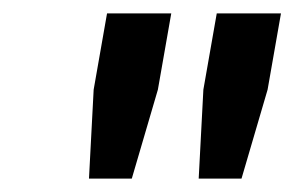

<svg xmlns="http://www.w3.org/2000/svg" viewBox="-20 -720 440 287"><path d="M120 -586 140 -700H236L216 -586L177 -453H113ZM284 -586 304 -700H400L380 -586L341 -453H277Z"/></svg>

Font: Chakra Petch Medium
Style: Italic
Weight: 500
Italic angle: -10°
Designer: Katatrad Aksorn Co.,Ltd.
Foundry: Cadson Demak Co.,Ltd.
Version: Version 1.000; ttfautohint (v1.6)